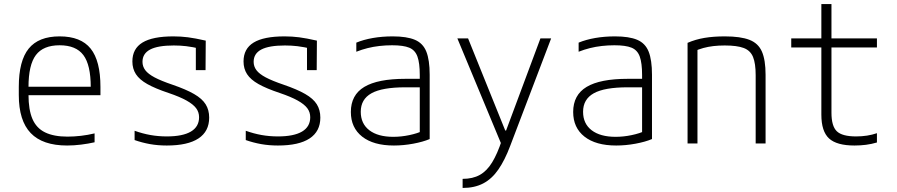

<svg xmlns="http://www.w3.org/2000/svg" viewBox="-20 -710 4440 950"><path d="M312 10Q191 10 132 -51.5Q73 -113 73 -240V-280Q73 -409 122 -469.5Q171 -530 275 -530Q380 -530 428.5 -469.5Q477 -409 477 -280V-239H98V-281H444L429 -265V-279Q429 -389 392.5 -437.5Q356 -486 275 -486Q194 -486 157.5 -437.5Q121 -389 121 -279V-241Q121 -167 140.5 -121.5Q160 -76 203 -55Q246 -34 314 -34Q346 -34 380.5 -38Q415 -42 448 -50V-6Q417 1 381.5 5.5Q346 10 312 10Z M805 10Q761 10 722 3Q683 -4 646 -17V-63Q685 -49 724 -42Q763 -35 805 -35Q884 -35 924.5 -59Q965 -83 965 -130Q965 -155 950.5 -174.5Q936 -194 903 -212.5Q870 -231 814 -250Q748 -272 709 -294Q670 -316 652.5 -343Q635 -370 635 -406Q635 -469 685 -499.5Q735 -530 838 -530Q875 -530 910 -525.5Q945 -521 998 -509L997 -363H949V-502L975 -468Q931 -478 901.5 -481.5Q872 -485 840 -485Q761 -485 723 -465Q685 -445 685 -404Q685 -381 699 -362.5Q713 -344 745 -327Q777 -310 833 -291Q900 -268 940 -245Q980 -222 997.5 -194Q1015 -166 1015 -128Q1015 -60 962 -25Q909 10 805 10Z M1355 10Q1311 10 1272 3Q1233 -4 1196 -17V-63Q1235 -49 1274 -42Q1313 -35 1355 -35Q1434 -35 1474.5 -59Q1515 -83 1515 -130Q1515 -155 1500.5 -174.5Q1486 -194 1453 -212.5Q1420 -231 1364 -250Q1298 -272 1259 -294Q1220 -316 1202.5 -343Q1185 -370 1185 -406Q1185 -469 1235 -499.5Q1285 -530 1388 -530Q1425 -530 1460 -525.5Q1495 -521 1548 -509L1547 -363H1499V-502L1525 -468Q1481 -478 1451.5 -481.5Q1422 -485 1390 -485Q1311 -485 1273 -465Q1235 -445 1235 -404Q1235 -381 1249 -362.5Q1263 -344 1295 -327Q1327 -310 1383 -291Q1450 -268 1490 -245Q1530 -222 1547.5 -194Q1565 -166 1565 -128Q1565 -60 1512 -25Q1459 10 1355 10Z M1929 10Q1828 10 1772 -34Q1716 -78 1716 -156Q1716 -240 1782.5 -280Q1849 -320 1986 -320H2080V-278H1986Q1871 -278 1818 -248.5Q1765 -219 1765 -157Q1765 -98 1807.5 -65.5Q1850 -33 1926 -33Q1965 -33 2005.5 -41.5Q2046 -50 2072 -63L2057 -33V-339Q2057 -398 2045.5 -430Q2034 -462 2005 -474Q1976 -486 1920 -486Q1888 -486 1857.5 -482.5Q1827 -479 1799 -472Q1771 -465 1743 -454V-499Q1779 -514 1825 -522Q1871 -530 1923 -530Q1993 -530 2033 -513Q2073 -496 2089.5 -454.5Q2106 -413 2106 -340V-22Q2073 -8 2024.5 1Q1976 10 1929 10Z M2269 175Q2319 175 2354 155.5Q2389 136 2415 93.5Q2441 51 2463 -16L2465 14L2243 -520H2296L2480 -64H2484L2654 -520H2707L2504 13Q2478 82 2446 128.5Q2414 175 2371 197.5Q2328 220 2269 220Z M3029 10Q2928 10 2872 -34Q2816 -78 2816 -156Q2816 -240 2882.5 -280Q2949 -320 3086 -320H3180V-278H3086Q2971 -278 2918 -248.5Q2865 -219 2865 -157Q2865 -98 2907.5 -65.5Q2950 -33 3026 -33Q3065 -33 3105.5 -41.5Q3146 -50 3172 -63L3157 -33V-339Q3157 -398 3145.5 -430Q3134 -462 3105 -474Q3076 -486 3020 -486Q2988 -486 2957.5 -482.5Q2927 -479 2899 -472Q2871 -465 2843 -454V-499Q2879 -514 2925 -522Q2971 -530 3023 -530Q3093 -530 3133 -513Q3173 -496 3189.5 -454.5Q3206 -413 3206 -340V-22Q3173 -8 3124.5 1Q3076 10 3029 10Z M3382 -498Q3421 -515 3465.5 -522.5Q3510 -530 3566 -530Q3644 -530 3688 -513Q3732 -496 3750 -454.5Q3768 -413 3768 -340V0H3719V-338Q3719 -396 3706 -428Q3693 -460 3660 -472.5Q3627 -485 3566 -485Q3536 -485 3510 -482Q3484 -479 3460 -472.5Q3436 -466 3410 -454L3431 -486V0H3382Z M4208 10Q4120 10 4082 -25Q4044 -60 4044 -143V-475H3895V-520H4044V-690H4094V-520H4319V-475H4094V-152Q4094 -86 4120.5 -60.5Q4147 -35 4216 -35Q4244 -35 4270 -39Q4296 -43 4319 -51V-5Q4292 3 4264.5 6.5Q4237 10 4208 10Z"/></svg>

Font: M PLUS Code Latin SemiExpanded Light
Style: Regular
Weight: 300
Width: 6
Designer: Coji Morishita
Foundry: UNDERFOREST DESIGN
Version: Version 1.002; ttfautohint (v1.8.3)